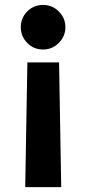

<svg xmlns="http://www.w3.org/2000/svg" viewBox="-20 -564 353 784"><path d="M83 200.2 91.8 -309.1H221.2L230 200.2ZM155.8 -543.9Q193.4 -543.9 220.2 -517.1Q247.1 -490.2 247.1 -453.1Q247.1 -416 220.2 -388.9Q193.4 -361.8 155.8 -361.8Q117.7 -361.8 91.3 -388.7Q64.9 -415.5 64.9 -453.1Q64.9 -490.7 91.3 -517.3Q117.7 -543.9 155.8 -543.9Z"/></svg>

Font: Nacelle Bold
Style: Regular
Weight: 700
Designer: Sora Sagano
Foundry: Sora Sagano
Version: Version 1.000;FEAKit 1.0